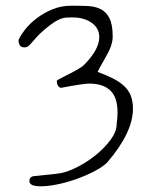

<svg xmlns="http://www.w3.org/2000/svg" viewBox="-20 -573 571 673"><path d="M357 -5Q343 10 315 25Q287 40 253.5 52.5Q220 65 185 72.5Q150 80 123 80Q83 80 83 62Q83 45 102 44Q144 40 166.5 37.5Q189 35 193 34Q219 29 253 11.5Q287 -6 317 -30.5Q347 -55 368 -83.5Q389 -112 389 -139Q392 -161 392 -179Q392 -232 366.5 -256Q341 -280 293 -280Q272 -280 193 -265Q179 -270 179 -290Q182 -293 194.5 -299.5Q207 -306 223 -314Q239 -322 254.5 -331Q270 -340 278 -349Q328 -401 328 -443Q328 -474 301.5 -493Q275 -512 233 -512Q222 -512 213 -511.5Q204 -511 194 -507.5Q184 -504 170.5 -495.5Q157 -487 138 -471Q118 -454 107.5 -442Q97 -430 90.5 -422.5Q84 -415 79 -411Q74 -407 65 -407Q45 -407 45 -433Q52 -449 68 -469.5Q84 -490 108 -508.5Q132 -527 163 -540Q194 -553 230 -553Q259 -553 285.5 -552Q312 -551 332 -541.5Q352 -532 363.5 -509.5Q375 -487 375 -445Q375 -431 370 -414.5Q365 -398 350 -372Q337 -349 330 -336.5Q323 -324 322 -321Q352 -310 375 -298.5Q398 -287 414 -272.5Q430 -258 438 -238.5Q446 -219 446 -192Q446 -109 357 -5Z"/></svg>

Font: Gaegu Light
Style: Regular
Weight: 300
Designer: JIKJI
Foundry: JIKJI
Version: Version 1.00